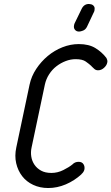

<svg xmlns="http://www.w3.org/2000/svg" viewBox="-20 -947 561 967"><path d="M345 -119Q357 -132 376 -132Q393 -132 400.5 -120Q408 -108 405 -93Q402 -80 390 -70H391Q355 -37 311.5 -18.5Q268 0 223 0Q181 0 147 -16Q113 -32 91.5 -60Q70 -88 61.5 -125Q53 -162 62 -204L129 -521Q138 -563 162.5 -600Q187 -637 220.5 -665Q254 -693 294.5 -709Q335 -725 377 -725Q428 -725 461 -704.5Q494 -684 516 -655L520 -645Q522 -639 520 -631Q517 -617 503.5 -605Q490 -593 474 -593Q463 -593 455.5 -599.5Q448 -606 440 -614L442 -613Q429 -625 412 -637Q395 -649 361 -649Q336 -649 311 -639.5Q286 -630 264.5 -613.5Q243 -597 227.5 -573Q212 -549 206 -521L139 -204Q134 -181 137.5 -158.5Q141 -136 153.5 -117.5Q166 -99 187 -87.5Q208 -76 239 -76Q270 -76 299 -90.5Q328 -105 345 -119ZM391 -902Q403 -927 428 -927L434 -926Q439 -926 445 -923Q451 -920 454.5 -913.5Q458 -907 456 -895Q455 -892 454 -888L450 -880L418 -812Q411 -798 398.5 -793Q386 -788 378 -788Q365 -788 357.5 -797Q350 -806 353 -820Q354 -826 356 -830Z"/></svg>

Font: VDS Compensated
Style: Light Italic
Weight: 300
Italic angle: -12°
Designer: artmaker
Foundry: artmaker
Version: Version 1.000 2012 initial release